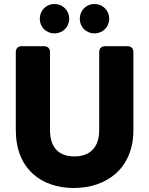

<svg xmlns="http://www.w3.org/2000/svg" viewBox="-20 -933 745 960"><path d="M59 -672V-283C59 -89 186 7 349 7C511 7 647 -89 647 -283V-672C647 -691 636 -702 617 -702H506C487 -702 476 -691 476 -672V-282C476 -199 433 -151 352 -151C271 -151 230 -199 230 -282V-672C230 -691 219 -702 200 -702H89C70 -702 59 -691 59 -672ZM179 -839C179 -798 211 -766 252 -766C294 -766 326 -798 326 -839C326 -881 294 -913 252 -913C211 -913 179 -881 179 -839ZM379 -839C379 -798 411 -766 452 -766C494 -766 526 -798 526 -839C526 -881 494 -913 452 -913C411 -913 379 -881 379 -839Z"/></svg>

Font: Arvore Sans
Style: Bold
Weight: 700
Designer: Jonny Pinhorn (Latin) Dan Schunck (customization for Arvore)
Version: Version 1.000;Glyphs 3.3 (3305)